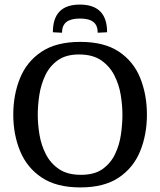

<svg xmlns="http://www.w3.org/2000/svg" viewBox="-20 -810 700 839"><path d="M331 9Q227 9 162.5 -34Q98 -77 68 -149.5Q38 -222 38 -309Q38 -396 67.5 -468.5Q97 -541 161.5 -584Q226 -627 331 -627Q436 -627 500 -584Q564 -541 593 -468.5Q622 -396 622 -309Q622 -222 592.5 -149.5Q563 -77 499 -34Q435 9 331 9ZM334 -46Q393 -46 428.5 -71.5Q464 -97 483 -137Q502 -177 508.5 -222.5Q515 -268 515 -309Q515 -350 507.5 -395.5Q500 -441 479.5 -481Q459 -521 422 -546.5Q385 -572 325 -572Q268 -572 232.5 -546.5Q197 -521 178 -481Q159 -441 152 -395.5Q145 -350 145 -309Q145 -267 152.5 -221.5Q160 -176 180.5 -136Q201 -96 238 -71Q275 -46 334 -46ZM251 -667 211 -669Q211 -730 240.5 -760Q270 -790 329 -790Q388 -790 418 -760Q448 -730 448 -669L407 -667Q407 -699 388 -714Q369 -729 329 -729Q290 -729 270.5 -714Q251 -699 251 -667Z"/></svg>

Font: Manuale Medium
Style: Regular
Weight: 500
Designer: Eduardo Tunni / Pablo Cosgaya
Foundry: Eduardo Tunni / Pablo Cosgaya
Version: Version 1.002